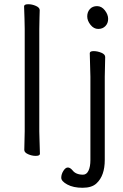

<svg xmlns="http://www.w3.org/2000/svg" viewBox="-20 -727 581 909"><path d="M96 -639 94 -697Q94 -707 114 -707Q132 -707 150 -699Q168 -691 168 -679Q168 -658 167 -643L166 -590V-105L167 -67L169 1Q169 11 149 11Q131 11 113 3Q95 -5 95 -17L97 -105V-590ZM478 -457 476 -364V30Q476 105 437 141Q415 162 371 162Q327 162 298.5 146.5Q270 131 270 114.5Q270 98 280 82Q290 66 301 66Q312 66 323 79Q339 100 373 100Q390 100 399 81Q408 62 408 31V-364L405 -475Q405 -485 423 -485Q441 -485 459.5 -477.5Q478 -470 478 -457ZM439.5 -698Q461 -698 476.5 -678Q492 -658 492 -637.5Q492 -617 479 -603.5Q466 -590 445 -590Q424 -590 408.5 -609.5Q393 -629 393 -649.5Q393 -670 405.5 -684Q418 -698 439.5 -698Z"/></svg>

Font: LXGW Bright GB
Style: Regular
Weight: 400
Designer: Christian Thalmann (Catharsis Fonts)
Foundry: LXGW / Christian Thalmann (Catharsis Fonts) / Fontworks Inc.
Version: Version 5.510